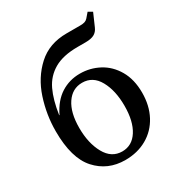

<svg xmlns="http://www.w3.org/2000/svg" viewBox="-188 -915 969 1046"><g transform="rotate(-30 296.0 -391.5)"><path d="M438 -249Q438 -345 402.5 -409Q367 -473 300 -473Q238 -473 201 -418Q164 -363 164 -267Q164 -171 200.5 -105Q237 -39 304 -39Q366 -39 402 -95.5Q438 -152 438 -249ZM362 -748H447Q465 -748 476 -751.5Q487 -755 495 -764L520 -793L546 -778L511 -698Q501 -675 481.5 -664.5Q462 -654 427 -654H377Q285 -654 229 -621.5Q173 -589 145 -530Q117 -471 104 -382H106Q141 -454 194.5 -488Q248 -522 314 -522Q378 -522 433.5 -492.5Q489 -463 523 -404.5Q557 -346 557 -263Q557 -182 524 -120Q491 -58 431.5 -24Q372 10 295 10Q185 10 114.5 -68Q44 -146 44 -315Q44 -419 76.5 -518Q109 -617 180.5 -682.5Q252 -748 362 -748Z"/></g></svg>

Font: Minipax
Style: Bold
Weight: 500
Designer: Raphaël Ronot, Igor Stepanchenko (Cyrillic)
Foundry: steppetype
Version: Version 1.002